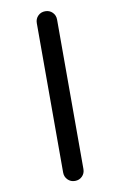

<svg xmlns="http://www.w3.org/2000/svg" viewBox="-109 -869 717 1147"><g transform="rotate(-10 250.0 -295.5)"><path d="M311.5 -748V158.2Q311.5 184.6 293.9 202.1Q276.4 219.7 250 219.7Q223.6 219.7 206.1 201.7Q188.5 183.6 188.5 158.2V-748Q188.5 -774.4 206.1 -792Q223.6 -809.6 250 -809.6Q276.4 -809.6 293.9 -792Q311.5 -774.4 311.5 -748Z"/></g></svg>

Font: Rounded-X Mgen+ 1m bold
Style: Bold
Weight: 700
Designer: [Source Han Sans]
Ryoko NISHIZUKA  (kana & ideographs); Paul D. Hunt (Latin, Greek & Cyrillic); Wenlong ZHANG  (bopomofo
Version: Version 1.059.20150602